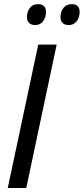

<svg xmlns="http://www.w3.org/2000/svg" viewBox="-20 -936 416 956"><path d="M18.6 0 170.4 -713.9H262.2L110.8 0ZM322.3 -811Q303.2 -811 292.2 -821.3Q281.2 -831.5 281.2 -851.6Q281.2 -877.4 295.9 -896.5Q310.5 -915.5 337.4 -915.5Q356 -915.5 366.2 -905.8Q376.5 -896 376.5 -877Q376.5 -847.7 361.1 -829.3Q345.7 -811 322.3 -811ZM155.3 -811Q136.7 -811 125.5 -821.3Q114.3 -831.5 114.3 -851.6Q114.3 -877.4 128.7 -896.5Q143.1 -915.5 170.4 -915.5Q182.6 -915.5 191.2 -911.1Q199.7 -906.7 204.3 -898.2Q209 -889.6 209 -877Q209 -847.7 193.8 -829.3Q178.7 -811 155.3 -811Z"/></svg>

Font: Open Sans SemiCondensed Medium
Style: Italic
Weight: 500
Width: 4
Italic angle: -12°
Designer: Monotype Design Team
Foundry: Monotype Imaging Inc.
Version: Version 3.000